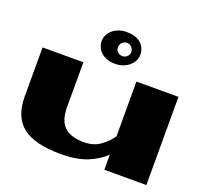

<svg xmlns="http://www.w3.org/2000/svg" viewBox="-126 -876 1083 1023"><g transform="rotate(20 416.0 -364.5)"><path d="M801.8 0H563.5V-85.9Q525.4 -47.9 465.3 -23.4Q405.3 1 316.4 1Q168.9 1 100.1 -52.2Q31.2 -105.5 31.2 -223.6V-500H262.7V-244.1Q262.7 -170.9 298.3 -135.7Q334 -100.6 410.2 -100.6Q464.8 -100.6 502.4 -127.9Q540 -155.3 563.5 -189.5V-500H801.8ZM446.3 -676.8Q438.5 -676.8 431.6 -673.8Q424.8 -670.9 419.4 -665.5Q414.1 -660.2 411.1 -653.3Q408.2 -646.5 408.2 -638.7Q408.2 -630.9 411.1 -624Q414.1 -617.2 419.4 -612.3Q424.8 -607.4 431.6 -604.5Q438.5 -601.6 446.3 -601.6Q454.1 -601.6 460.9 -604.5Q467.8 -607.4 472.7 -612.3Q477.5 -617.2 481 -624Q484.4 -630.9 484.4 -638.7Q484.4 -646.5 481 -653.3Q477.5 -660.2 472.7 -665.5Q467.8 -670.9 460.9 -673.8Q454.1 -676.8 446.3 -676.8ZM424.8 -730.5Q450.2 -730.5 470.2 -724.6Q490.2 -718.8 504.4 -707Q518.6 -695.3 526.4 -678.2Q534.2 -661.1 534.2 -640.6Q534.2 -622.1 525.4 -605.5Q516.6 -588.9 502 -576.7Q487.3 -564.5 467.3 -557.1Q447.3 -549.8 424.8 -549.8Q397.5 -549.8 377.4 -557.1Q357.4 -564.5 343.8 -576.7Q330.1 -588.9 322.8 -605.5Q315.4 -622.1 315.4 -640.6Q315.4 -659.2 324.2 -675.8Q333 -692.4 347.7 -704.6Q362.3 -716.8 381.8 -723.6Q401.4 -730.5 424.8 -730.5Z"/></g></svg>

Font: Polsku
Style: Regular
Weight: 400
Designer: Sebastien Sanfilippo
Version: Version 1.1